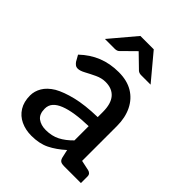

<svg xmlns="http://www.w3.org/2000/svg" viewBox="-208 -828 945 945"><g transform="rotate(45 264.5 -355.5)"><path d="M178 8Q137 8 104 -7.5Q71 -23 52 -53.5Q33 -84 33 -128Q33 -158 49.5 -186Q66 -214 102 -236Q139 -257 198 -271.5Q257 -286 344 -288V-324Q344 -381 319.5 -409.5Q295 -438 249 -438Q222 -438 194.5 -425Q167 -412 144 -399.5Q121 -387 106 -387Q95 -387 88 -392.5Q81 -398 76 -405L58 -437Q101 -478 151 -498Q201 -518 261 -518Q319 -518 359 -494Q399 -470 420.5 -426Q442 -382 442 -324V0H397Q383 0 374.5 -4.5Q366 -9 362 -23L352 -67Q312 -31 272.5 -11.5Q233 8 178 8ZM208 -62Q250 -62 282 -78.5Q314 -95 344 -126V-225Q294 -224 254.5 -218Q215 -212 187 -201Q159 -190 144.5 -173.5Q130 -157 130 -133Q130 -95 152 -78.5Q174 -62 208 -62ZM413 0 425 -85 495 -70Q504 -68 509.5 -62Q515 -56 515 -46V0ZM97 -585 210 -719H303L415 -585H349Q336 -585 327 -592L257 -660L188 -592Q185 -589 179 -587Q173 -585 166 -585Z"/></g></svg>

Font: Aleo Medium
Style: Regular
Weight: 500
Designer: Alessio Laiso
Foundry: Alessio Laiso
Version: Version 2.001;gftools[0.9.29]